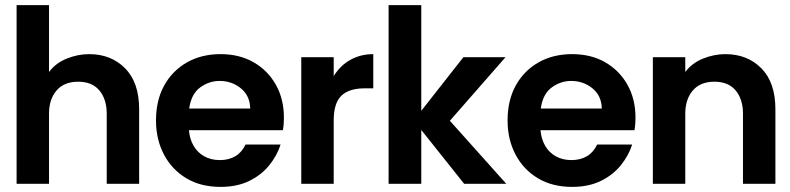

<svg xmlns="http://www.w3.org/2000/svg" viewBox="-20 -720 3094 752"><path d="M45 0V-700H172V-438Q198 -473 241.5 -490.5Q285 -508 329 -508Q415 -508 470 -452.5Q525 -397 525 -292V0H398V-275Q398 -331 369.5 -365.5Q341 -400 286 -400Q231 -400 201.5 -365.5Q172 -331 172 -275V0Z M844 12Q766 12 709.5 -22Q653 -56 622 -115Q591 -174 591 -248Q591 -327 623 -385Q655 -443 712 -475.5Q769 -508 844 -508Q918 -508 973.5 -476Q1029 -444 1060.5 -388Q1092 -332 1092 -259Q1092 -246 1091 -233.5Q1090 -221 1088 -210H720Q723 -175 738.5 -148.5Q754 -122 780.5 -107.5Q807 -93 841 -93Q876 -93 901.5 -108Q927 -123 942 -154H1079Q1065 -110 1034 -72Q1003 -34 955.5 -11Q908 12 844 12ZM721 -295H960Q959 -345 923.5 -374Q888 -403 840 -403Q799 -403 764 -377.5Q729 -352 721 -295Z M1160 0V-496H1287V-422Q1313 -464 1353 -486Q1393 -508 1442 -508V-374H1408Q1347 -374 1317 -345Q1287 -316 1287 -248V0Z M1502 0V-700H1630V-286L1795 -496H1960L1742 -247L1963 0H1798L1630 -211V0Z M2221 12Q2143 12 2086.5 -22Q2030 -56 1999 -115Q1968 -174 1968 -248Q1968 -327 2000 -385Q2032 -443 2089 -475.5Q2146 -508 2221 -508Q2295 -508 2350.5 -476Q2406 -444 2437.5 -388Q2469 -332 2469 -259Q2469 -246 2468 -233.5Q2467 -221 2465 -210H2097Q2100 -175 2115.5 -148.5Q2131 -122 2157.5 -107.5Q2184 -93 2218 -93Q2253 -93 2278.5 -108Q2304 -123 2319 -154H2456Q2442 -110 2411 -72Q2380 -34 2332.5 -11Q2285 12 2221 12ZM2098 -295H2337Q2336 -345 2300.5 -374Q2265 -403 2217 -403Q2176 -403 2141 -377.5Q2106 -352 2098 -295Z M2537 0V-496H2664V-438Q2690 -473 2733.5 -490.5Q2777 -508 2821 -508Q2907 -508 2962 -452.5Q3017 -397 3017 -292V0H2890V-275Q2890 -331 2861.5 -365.5Q2833 -400 2778 -400Q2723 -400 2693.5 -365.5Q2664 -331 2664 -275V0Z"/></svg>

Font: Rethink Sans
Style: Bold
Weight: 700
Designer: The Rethink Sans project authors (Hans Thiessen). DM Sans designed by Colophon Foundry.
Foundry: Rethink Communications LLC
Version: Version 1.001